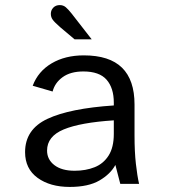

<svg xmlns="http://www.w3.org/2000/svg" viewBox="-20 -726 672 758"><path d="M255.3 12Q177.7 12 128.3 -23.9Q79 -59.8 79 -125.4Q79 -215.4 167.2 -256.7Q255.4 -298.1 429.3 -309.7V-320.8Q429.3 -378.8 400.7 -411.4Q372.1 -443.9 308.9 -443.9Q258.5 -443.9 227.4 -421.5Q196.4 -399 187.7 -364.7L109.1 -387.5Q130.5 -444.4 183.8 -475.9Q237.1 -507.4 310.7 -507.4Q412.1 -507.4 461.6 -458.8Q511.1 -410.3 511.1 -313.4V-191.5Q511.1 -126.3 516.5 -79.1Q521.8 -31.9 529.1 0H454.9L435.5 -74.8Q416.1 -38.8 372.5 -13.4Q328.8 12 255.3 12ZM274.6 -51.9Q318.8 -51.9 353.7 -65.9Q388.5 -79.8 408.9 -112.1Q429.3 -144.3 429.3 -197.5V-250.9Q297.1 -242.3 231.5 -215Q165.8 -187.7 165.8 -131.5Q165.8 -96.3 194.7 -74.1Q223.7 -51.9 274.6 -51.9ZM274.5 -570.7 217.3 -618.9Q195.9 -637.6 188.3 -647.9Q180.7 -658.1 180.7 -671.4Q180.7 -685.8 190.4 -695.8Q200.1 -705.9 216 -705.9Q230 -705.9 240 -697.2Q249.9 -688.6 261.8 -673.7L342 -570.7Z"/></svg>

Font: Atkinson Hyperlegible Mono ExtraLight
Style: Regular
Weight: 200
Monospace: yes
Designer: Elliott Scott, Megan Eiswerth, Linus Boman, Theodore Petrosky, Letters from Sweden
Foundry: Applied Design Works, Letters from Sweden
Version: Version 2.001